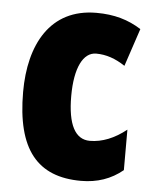

<svg xmlns="http://www.w3.org/2000/svg" viewBox="-46 -602 525 652"><g transform="rotate(5 216.5 -276.5)"><path d="M254 10C309 10 356 -6 396 -39V-177C356 -145 314 -128 272 -128C222 -128 196 -177 196 -274C196 -371 224 -425 268 -425C302 -425 334 -414 367 -392L410 -521C366 -549 318 -563 257 -563C99 -563 32 -435 32 -274C32 -78 105 10 254 10Z"/></g></svg>

Font: Noto Sans Myanmar UI ExtraCondensed Black
Style: Regular
Weight: 900
Width: 2
Designer: Monotype Design Team
Foundry: Monotype Imaging Inc.
Version: Version 2.103